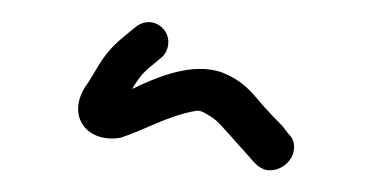

<svg xmlns="http://www.w3.org/2000/svg" viewBox="-20 -118 342 177"><path d="M251 19.5C251.6 13.8 250 9.3 246.4 6L240.2 -2C235.4 -6.7 229.4 -13 222.2 -21C209.3 -36.6 202.1 -44 185.3 -51C157.4 -61.4 123.4 -46.3 101.8 -36C106.4 -43.6 109.6 -48.6 116.8 -55L127.7 -64C132.1 -67.3 134.5 -71.8 135.1 -77.5C136.7 -92.7 118.4 -105.3 103.6 -92L92.7 -83C83.9 -75.7 76.7 -67.3 71.1 -58C65 -48 65 -48 61.4 -42C39.7 -13.8 58.1 14.4 91.1 9C113.2 1.9 135 -11.6 161.7 -16C163 -16 164.6 -15.7 166.6 -15C178.7 -8.6 180.4 -6.3 191.4 6C202.1 18 202.1 18 209.3 26C214.1 31.4 219.4 39 228.9 39C239.7 39 249.8 30.5 251 19.5Z"/></svg>

Font: Just Breathe
Style: Obl2
Weight: 400
Foundry: Cannot Into Space Fonts
Version: Version 0.72